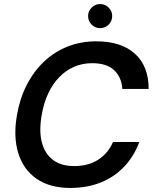

<svg xmlns="http://www.w3.org/2000/svg" viewBox="-20 -916 765 948"><path d="M327 12Q226 12 160.5 -33.5Q95 -79 70 -160.5Q45 -242 64 -349Q78 -430 112 -496.5Q146 -563 197 -611.5Q248 -660 313.5 -686Q379 -712 455 -712Q579 -712 646.5 -650.5Q714 -589 714 -477H584Q580 -536 543 -570Q506 -604 435 -604Q387 -604 346.5 -586.5Q306 -569 273.5 -536Q241 -503 218.5 -455.5Q196 -408 186 -349Q172 -270 186.5 -213.5Q201 -157 241.5 -126.5Q282 -96 346 -96Q416 -96 465 -127.5Q514 -159 538 -215H668Q642 -145 593.5 -93.5Q545 -42 477.5 -15Q410 12 327 12ZM474 -777Q450 -777 432.5 -794.5Q415 -812 415 -837Q415 -861 432.5 -878.5Q450 -896 474 -896Q499 -896 516.5 -878.5Q534 -861 534 -837Q534 -812 516.5 -794.5Q499 -777 474 -777Z"/></svg>

Font: DM Sans 9pt SemiBold
Style: Italic
Weight: 600
Italic angle: -10°
Version: Version 4.004;gftools[0.9.30]